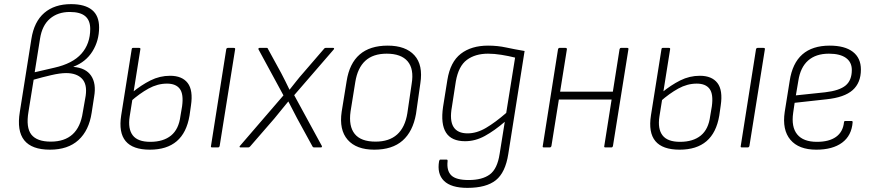

<svg xmlns="http://www.w3.org/2000/svg" viewBox="-20 -714 4230 930"><path d="M222 11Q134 11 97.5 -34.5Q61 -80 76 -172L132 -525Q145 -609 194.5 -651.5Q244 -694 324 -694Q391 -694 425.5 -666Q460 -638 460 -581Q460 -517 428 -465.5Q396 -414 336 -391V-390Q396 -385 421.5 -347Q447 -309 436 -246L424 -168Q411 -82 360 -35.5Q309 11 222 11ZM226 -28Q360 -28 381 -170L395 -250Q403 -306 377 -333Q351 -360 300 -360Q271 -360 228 -350Q185 -340 143 -328L118 -173Q105 -96 132 -62Q159 -28 226 -28ZM148 -364 243 -386Q332 -406 374.5 -454Q417 -502 417 -574Q417 -615 393 -635.5Q369 -656 318 -656Q260 -656 222 -623.5Q184 -591 174 -527Z M706 11Q623 11 588.5 -30.5Q554 -72 567 -155L618 -476Q619 -482 624 -482H654Q661 -482 660 -476L608 -149Q599 -90 623 -58.5Q647 -27 708 -27Q771 -27 808.5 -57.5Q846 -88 854 -152L862 -199Q870 -258 851 -283.5Q832 -309 789 -309Q743 -309 699.5 -285Q656 -261 612 -222L619 -265Q664 -302 709 -324.5Q754 -347 804 -347Q862 -347 889 -312Q916 -277 905 -203L898 -154Q884 -71 836 -30Q788 11 706 11ZM1007 0Q1000 0 1002 -7L1076 -476Q1078 -482 1084 -482H1112Q1120 -482 1119 -476L1044 -7Q1042 0 1036 0Z M1145 0Q1141 0 1140.5 -2.5Q1140 -5 1142 -7L1353 -252L1232 -475Q1231 -478 1232.5 -480Q1234 -482 1237 -482H1272Q1277 -482 1278 -477L1342 -360Q1353 -340 1362.5 -320Q1372 -300 1382 -280H1383Q1399 -300 1415.5 -321Q1432 -342 1449 -361L1549 -477Q1552 -481 1553.5 -481.5Q1555 -482 1558 -482H1594Q1597 -482 1598 -480Q1599 -478 1597 -475L1405 -253L1539 -7Q1540 -5 1539 -2.5Q1538 0 1535 0H1501Q1496 0 1494 -4L1419 -141Q1408 -161 1398 -181.5Q1388 -202 1377 -222H1376Q1359 -201 1342 -180.5Q1325 -160 1309 -140L1191 -4Q1187 0 1183 0Z M1793 11Q1706 11 1664 -37Q1622 -85 1635 -173L1659 -321Q1686 -493 1858 -493Q1945 -493 1987.5 -446Q2030 -399 2016 -310L1995 -162Q1980 -77 1930 -33Q1880 11 1793 11ZM1799 -28Q1865 -28 1903.5 -62.5Q1942 -97 1953 -165L1974 -308Q1986 -380 1954.5 -417Q1923 -454 1853 -454Q1787 -454 1749.5 -419.5Q1712 -385 1701 -317L1678 -174Q1668 -103 1698 -65.5Q1728 -28 1799 -28Z M2344 -493Q2390 -493 2431.5 -484Q2473 -475 2521 -467L2442 32Q2428 122 2381.5 159Q2335 196 2244 196Q2165 196 2130.5 162Q2096 128 2107 66Q2109 59 2113 59H2143Q2149 59 2148 67Q2143 113 2166 135.5Q2189 158 2250 158Q2316 158 2352.5 131Q2389 104 2400 32L2425 -124Q2375 -81 2328.5 -55.5Q2282 -30 2233 -30Q2167 -30 2140.5 -71.5Q2114 -113 2126 -196L2147 -327Q2161 -414 2212 -453.5Q2263 -493 2344 -493ZM2245 -68Q2289 -68 2334 -94.5Q2379 -121 2432 -167L2475 -435Q2443 -443 2408.5 -448.5Q2374 -454 2344 -454Q2282 -454 2241.5 -424Q2201 -394 2188 -320L2169 -197Q2157 -131 2176.5 -99.5Q2196 -68 2245 -68Z M2912 0Q2905 0 2907 -7L2981 -476Q2983 -482 2988 -482H3018Q3025 -482 3024 -476L2949 -7Q2947 0 2942 0ZM2614 0Q2607 0 2609 -7L2683 -476Q2685 -482 2690 -482H2719Q2726 -482 2726 -476L2651 -7Q2649 0 2643 0ZM2678 -232 2683 -270H2956L2951 -232Z M3272 11Q3189 11 3154.5 -30.5Q3120 -72 3133 -155L3184 -476Q3185 -482 3190 -482H3220Q3227 -482 3226 -476L3174 -149Q3165 -90 3189 -58.5Q3213 -27 3274 -27Q3337 -27 3374.5 -57.5Q3412 -88 3420 -152L3428 -199Q3436 -258 3417 -283.5Q3398 -309 3355 -309Q3309 -309 3265.5 -285Q3222 -261 3178 -222L3185 -265Q3230 -302 3275 -324.5Q3320 -347 3370 -347Q3428 -347 3455 -312Q3482 -277 3471 -203L3464 -154Q3450 -71 3402 -30Q3354 11 3272 11ZM3573 0Q3566 0 3568 -7L3642 -476Q3644 -482 3650 -482H3678Q3686 -482 3685 -476L3610 -7Q3608 0 3602 0Z M3934 11Q3849 11 3808.5 -37Q3768 -85 3781 -172L3805 -322Q3818 -408 3866.5 -450.5Q3915 -493 3999 -493Q4072 -493 4111 -463Q4150 -433 4150 -377Q4150 -313 4110 -277.5Q4070 -242 3983 -233L3829 -216L3822 -168Q3812 -99 3841.5 -63Q3871 -27 3937 -27Q3996 -27 4029.5 -51Q4063 -75 4068 -121Q4068 -128 4075 -128H4105Q4110 -128 4110 -122Q4105 -57 4059 -23Q4013 11 3934 11ZM3835 -252 3977 -267Q4046 -275 4076 -300Q4106 -325 4106 -375Q4106 -413 4077.5 -433.5Q4049 -454 3995 -454Q3932 -454 3894.5 -421Q3857 -388 3847 -323Z"/></svg>

Font: Sofia Sans Semi Condensed ExtraLight
Style: Italic
Weight: 250
Italic angle: -9°
Version: Version 4.100